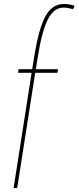

<svg xmlns="http://www.w3.org/2000/svg" viewBox="-20 -730 393 960"><path d="M156 -366 66 210H48L138 -366H70L73 -384H141L150 -440Q166 -542 186.5 -601Q207 -660 234.5 -685Q262 -710 301 -710Q328 -710 353 -701L345 -684Q335 -687 323 -689.5Q311 -692 298 -692Q249 -692 219 -632.5Q189 -573 168 -440L159 -384H270L267 -366Z"/></svg>

Font: Georama Condensed Thin
Style: Italic
Weight: 100
Width: 3
Italic angle: -9°
Designer: Jean-Baptiste Levee
Foundry: Production Type
Version: Version 1.000